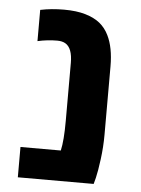

<svg xmlns="http://www.w3.org/2000/svg" viewBox="-49 -679 526 718"><g transform="rotate(5 214.5 -320.0)"><path d="M73.7 -630.9Q115.2 -639.6 162.6 -639.6Q210 -639.6 243.4 -629.6Q276.9 -619.6 297.9 -602.5Q318.8 -585.4 331.5 -559.6Q354 -514.6 354 -443.4V-187Q354 -141.1 347.9 -94.5Q341.8 -47.9 335.9 -23.9L329.6 0H44.9V-113.8H196.3Q205.1 -151.4 205.1 -226.1V-443.4Q205.1 -499.5 177.7 -515.1Q165.5 -522 147.5 -522Q110.4 -522 73.7 -513.7Z"/></g></svg>

Font: Open Sans Hebrew
Style: Bold
Weight: 700
Foundry: Ascender Corporation, Yanek Iontef
Version: Version 2.001;PS 002.001;hotconv 1.0.70;makeotf.lib2.5.58329